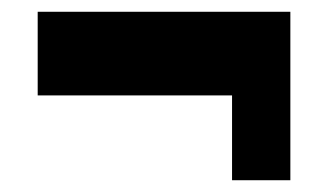

<svg xmlns="http://www.w3.org/2000/svg" viewBox="-20 -430 567 326"><path d="M473 -410V-124H374V-268H44V-410Z"/></svg>

Font: Teko SemiBold
Style: Regular
Weight: 600
Designer: Manushi Parikh, Jonny Pinhorn
Foundry: Indian Type Foundry
Version: Version 1.106;PS 1.0;hotconv 1.0.78;makeotf.lib2.5.61930; tt